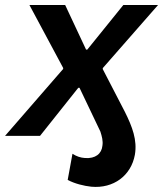

<svg xmlns="http://www.w3.org/2000/svg" viewBox="-53 -540 648 763"><path d="M443 -96 355 -266 356 -270 575 -520H437L294 -343H289L206 -520H64L198 -270V-266L-33 0H106L258 -191H263L346 -17C352 2 357 20 354 39C351 71 326 91 285 88C267 87 250 81 235 71L216 175C244 190 281 199 310 202C398 210 468 158 483 75C493 17 473 -36 443 -96Z"/></svg>

Font: Fixel Display SemiBold
Style: Italic
Weight: 600
Italic angle: -10°
Designer: AlfaBravo + MacPaw
Foundry: Kyrylo Tkachov, Marchela Mozhyna, Serhii Makarenko, Maria Weinstein, Zakhar Kryvoshyya
Version: Version 1.210;Glyphs 3.2 (3217)